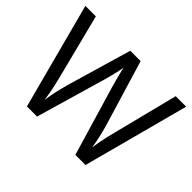

<svg xmlns="http://www.w3.org/2000/svg" viewBox="-145 -967 1219 1219"><g transform="rotate(45 465.0 -357.0)"><path d="M917 -714 727 0H636L497 -468Q491 -489 485 -511Q479 -533 474 -553Q469 -573 465.5 -587.5Q462 -602 461 -609Q460 -602 457.5 -587.5Q455 -573 450 -553Q445 -533 439.5 -510.5Q434 -488 427 -465L292 0H201L12 -714H106L217 -278Q223 -255 228 -232.5Q233 -210 237.5 -188.5Q242 -167 245 -147Q248 -127 251 -108Q254 -128 257.5 -149Q261 -170 266 -192.5Q271 -215 277 -238Q283 -261 289 -283L415 -714H508L639 -280Q646 -257 652 -233.5Q658 -210 663 -188Q668 -166 671.5 -145.5Q675 -125 678 -108Q681 -133 686 -160.5Q691 -188 698 -218Q705 -248 713 -279L823 -714Z"/></g></svg>

Font: hexlbangla05
Style: Book
Weight: 400
Designer: Jelle Bosma - Monotype Design Team
Foundry: Monotype Imaging Inc.
Version: Version 2.003